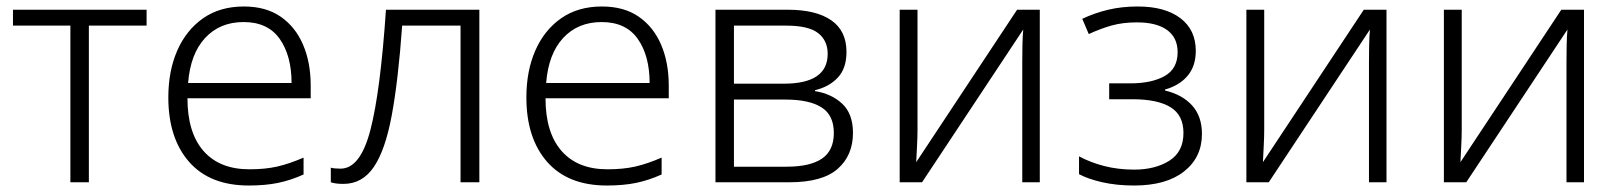

<svg xmlns="http://www.w3.org/2000/svg" viewBox="-20 -562 4993 592"><path d="M432 -483H254V0H197V-483H20V-532H432Z M732 -542Q800 -542 845.5 -510.5Q891 -479 914.5 -424Q938 -369 938 -298V-259H558Q558 -153 607.5 -96.5Q657 -40 749 -40Q798 -40 835 -48.5Q872 -57 916 -76V-24Q876 -6 837 2Q798 10 747 10Q627 10 563 -63Q499 -136 499 -262Q499 -343 526.5 -406Q554 -469 606 -505.5Q658 -542 732 -542ZM731 -494Q658 -494 612.5 -445Q567 -396 560 -306H879Q879 -390 842.5 -442Q806 -494 731 -494Z M1458 0H1400V-483H1220Q1208 -315 1188 -207Q1168 -99 1132.5 -47Q1097 5 1039 5Q1014 5 1000 0V-45Q1010 -42 1030 -42Q1091 -42 1122 -161Q1153 -280 1170 -532H1458Z M1836 -542Q1904 -542 1949.5 -510.5Q1995 -479 2018.5 -424Q2042 -369 2042 -298V-259H1662Q1662 -153 1711.5 -96.5Q1761 -40 1853 -40Q1902 -40 1939 -48.5Q1976 -57 2020 -76V-24Q1980 -6 1941 2Q1902 10 1851 10Q1731 10 1667 -63Q1603 -136 1603 -262Q1603 -343 1630.5 -406Q1658 -469 1710 -505.5Q1762 -542 1836 -542ZM1835 -494Q1762 -494 1716.5 -445Q1671 -396 1664 -306H1983Q1983 -390 1946.5 -442Q1910 -494 1835 -494Z M2590 -402Q2590 -351 2563 -322.5Q2536 -294 2493 -284V-281Q2544 -273 2577 -242Q2610 -211 2610 -152Q2610 -83 2563 -41.5Q2516 0 2414 0H2186V-532H2409Q2496 -532 2543 -499.5Q2590 -467 2590 -402ZM2532 -396Q2532 -437 2502.5 -460Q2473 -483 2404 -483H2243V-304H2397Q2532 -304 2532 -396ZM2551 -152Q2551 -207 2513 -231Q2475 -255 2402 -255H2243V-48H2405Q2478 -48 2514.5 -73Q2551 -98 2551 -152Z M2809 -162Q2809 -140 2807.5 -112Q2806 -84 2805 -62L3116 -532H3186V0H3132V-371Q3132 -393 3132.5 -421.5Q3133 -450 3135 -471L2823 0H2754V-532H2809Z M3488 -542Q3572 -542 3619.5 -506Q3667 -470 3667 -405Q3667 -358 3641.5 -328Q3616 -298 3572 -286V-283Q3626 -270 3656 -236.5Q3686 -203 3686 -149Q3686 -77 3631 -33.5Q3576 10 3477 10Q3423 10 3379 0Q3335 -10 3307 -25V-80Q3342 -61 3385 -50Q3428 -39 3477 -39Q3542 -39 3585.5 -66.5Q3629 -94 3629 -152Q3629 -207 3589 -231.5Q3549 -256 3472 -256H3400V-305H3465Q3531 -305 3571 -327.5Q3611 -350 3611 -401Q3611 -446 3578.5 -469.5Q3546 -493 3486 -493Q3442 -493 3408 -483.5Q3374 -474 3337 -457L3317 -504Q3355 -522 3397 -532Q3439 -542 3488 -542Z M3878 -162Q3878 -140 3876.5 -112Q3875 -84 3874 -62L4185 -532H4255V0H4201V-371Q4201 -393 4201.5 -421.5Q4202 -450 4204 -471L3892 0H3823V-532H3878Z M4487 -162Q4487 -140 4485.5 -112Q4484 -84 4483 -62L4794 -532H4864V0H4810V-371Q4810 -393 4810.5 -421.5Q4811 -450 4813 -471L4501 0H4432V-532H4487Z"/></svg>

Font: RS Noto Sans Light
Style: Regular
Weight: 300
Designer: Monotype Design Team
Foundry: Monotype Imaging Inc.
Version: Version 3.10